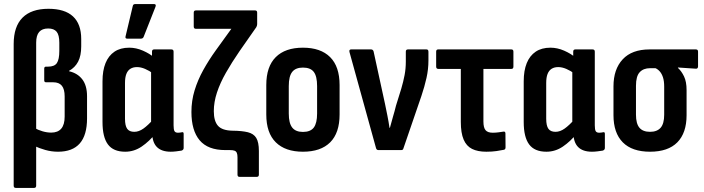

<svg xmlns="http://www.w3.org/2000/svg" viewBox="-20 -734 3441 939"><path d="M57.3 185Q46.9 185 46.9 174.1V-518.6Q46.9 -604.3 90.2 -647.7Q133.5 -691 217 -691Q296.7 -691 336.9 -653.8Q377.2 -616.6 377.2 -543.1V-507.4Q377.2 -461.4 362 -432.4Q346.7 -403.5 317.8 -387.6V-385.6Q359.3 -376.1 382.5 -345.9Q405.7 -315.7 405.7 -263.2V-155.1Q405.7 -73.3 370.3 -32.7Q334.8 8 263.9 8Q231.9 8 201.6 -0.6Q171.4 -9.1 147.4 -20.6L147.9 -108.8Q166.5 -98.1 188.3 -91.8Q210 -85.5 230.7 -85.5Q263 -85.5 279.6 -104.9Q296.2 -124.3 296.2 -163.7V-262.4Q296.2 -297.7 282.6 -314.6Q269 -331.6 240.3 -331.6H205.3Q196.3 -331.6 196.3 -341V-398.6Q196.3 -408 204.8 -408H214.5Q246.4 -408 258.2 -425.6Q270.1 -443.2 270.1 -485.6V-525.1Q270.1 -562.9 257 -578.8Q243.8 -594.7 215.5 -594.7Q186.2 -594.7 171.6 -577.8Q156.9 -560.8 156.9 -525.5V174.1Q156.9 185 146.5 185Z M592.2 8Q534.3 8 507.8 -27.8Q481.3 -63.5 481.3 -137.5V-336.5Q481.3 -388.8 496.1 -425.3Q510.9 -461.8 539.9 -481.3Q568.9 -500.8 611.9 -500.8Q645.8 -500.8 678.9 -486.3Q711.9 -471.8 733.8 -453L730.3 -373.6Q710.2 -388.2 689.4 -397.1Q668.7 -405.9 650 -405.9Q630.8 -405.9 617.6 -397.5Q604.5 -389.2 597.9 -372.2Q591.3 -355.3 591.3 -328V-153.4Q591.3 -119.1 602 -104.2Q612.6 -89.3 636.8 -89.3Q659.1 -89.3 681.6 -105.3Q704 -121.2 731.9 -152.7L742.1 -82.4Q710 -42.4 672.8 -17.2Q635.6 8 592.2 8ZM814.9 8Q770.1 8 747.2 -15.1Q724.3 -38.3 724.3 -85.7V-104.8L718.9 -119.2V-409.9L723.4 -439.8V-481.4Q723.4 -492.3 733.8 -492.3H818Q828.9 -492.3 828.9 -481.4V-121.2Q828.9 -100 833.4 -92.5Q837.9 -84.9 850.6 -84.9Q856.6 -84.9 861.1 -85.7Q865.7 -86.4 870.7 -87.4Q878.2 -88.9 878.2 -79.4V-10.3Q878.2 -0.9 867.8 2.6Q855.5 4.5 841.3 6.3Q827.2 8 814.9 8ZM602 -545Q591.1 -545 594.1 -556.4L629.3 -704.3Q630.3 -709.8 633.5 -712Q636.7 -714.2 642.2 -714.2H732.8Q745.7 -714.2 740.3 -700.4L682.4 -553.5Q678.9 -545 669 -545Z M1151.4 131Q1141.5 131 1141.5 120V35.1Q1141.5 21.6 1138.2 13.8Q1135 6 1127 3Q1118.9 0 1104.3 0H1082Q996.7 0 956.4 -47.9Q916.2 -95.8 916.2 -186.4Q916.2 -241.3 931.7 -292.1Q947.2 -342.9 974.2 -391.6Q1001.2 -440.3 1035.2 -487.5L1111.5 -593.1H937.9Q927.5 -593.1 927.5 -604.5V-672.1Q927.5 -683 937.9 -683H1227.8Q1237.7 -683 1237.7 -672.1V-615.8Q1237.7 -609.4 1233.7 -601.4L1151.4 -483.6Q1113.8 -429 1085.2 -378.7Q1056.5 -328.4 1041.1 -281.5Q1025.7 -234.7 1025.7 -190.5Q1025.7 -141.6 1046.2 -118.7Q1066.6 -95.7 1117.5 -94.8Q1163.8 -94.3 1192.1 -87.3Q1220.4 -80.3 1233.2 -59.5Q1246.1 -38.6 1246.1 4.6V120Q1246.1 131 1235.7 131Z M1461.6 8Q1375.4 8 1328.9 -37.9Q1282.3 -83.8 1282.3 -174.2V-318Q1282.3 -408.5 1328.6 -454.6Q1374.8 -500.8 1461.6 -500.8Q1548.3 -500.8 1594.6 -454.6Q1640.8 -408.5 1640.8 -318V-174.2Q1640.8 -83.8 1594.8 -37.9Q1548.8 8 1461.6 8ZM1461.6 -88.8Q1498.5 -88.8 1514.7 -110.3Q1530.8 -131.8 1530.8 -178.7V-313.1Q1530.8 -361 1514.7 -382.2Q1498.5 -403.5 1461.6 -403.5Q1425.7 -403.5 1409 -382.2Q1392.3 -361 1392.3 -313.1V-178.7Q1392.3 -131.8 1409 -110.3Q1425.7 -88.8 1461.6 -88.8Z M1830.6 0Q1822.2 0 1819.2 -8.9L1689.2 -479.4Q1686.2 -492.3 1697.1 -492.3H1794.7Q1804.1 -492.3 1807.1 -482.4L1863.2 -224.7Q1869.2 -195.6 1875 -166.6Q1880.8 -137.5 1884.9 -109H1886.9Q1893.9 -136.6 1902 -163.5Q1910.1 -190.3 1916.7 -217.5L1942.6 -300.8Q1952.7 -335.3 1958.7 -366.8Q1964.7 -398.2 1964.7 -433.2V-481.4Q1964.7 -492.3 1975.2 -492.3H2065.8Q2075.3 -492.3 2075.3 -480.9V-438Q2075.3 -395 2065.8 -352.7Q2056.3 -310.3 2040.7 -263.9L1953 -8.4Q1951.5 0 1942.1 0Z M2358.3 8Q2316.3 8 2288.7 -5.7Q2261 -19.5 2247.4 -51.6Q2233.7 -83.7 2233.7 -137.8V-397H2123.5Q2113.1 -397 2113.1 -408.4V-481.4Q2113.1 -492.3 2123 -492.3H2480.9Q2490.9 -492.3 2490.9 -481.4V-408.4Q2490.9 -397 2480.9 -397H2344.2V-140.1Q2344.2 -109.5 2354.8 -97.2Q2365.3 -84.9 2389.9 -84.9Q2404.4 -84.9 2418.7 -86.9Q2432.9 -88.9 2442.9 -90.4Q2451.9 -91.4 2451.9 -81L2452.4 -13.3Q2452.4 -2.9 2443.9 -1.4Q2429.6 1.6 2408 4.8Q2386.5 8 2358.3 8Z M2652.2 8Q2594.3 8 2567.8 -27.8Q2541.3 -63.5 2541.3 -137.5V-336.5Q2541.3 -388.8 2556.1 -425.3Q2570.9 -461.8 2599.9 -481.3Q2628.9 -500.8 2671.9 -500.8Q2705.8 -500.8 2738.9 -486.3Q2771.9 -471.8 2793.8 -453L2790.3 -373.6Q2770.2 -388.2 2749.4 -397.1Q2728.7 -405.9 2710 -405.9Q2690.8 -405.9 2677.6 -397.5Q2664.5 -389.2 2657.9 -372.2Q2651.3 -355.3 2651.3 -328V-153.4Q2651.3 -119.1 2662 -104.2Q2672.6 -89.3 2696.8 -89.3Q2719.1 -89.3 2741.6 -105.3Q2764 -121.2 2791.9 -152.7L2802.1 -82.4Q2770 -42.4 2732.8 -17.2Q2695.6 8 2652.2 8ZM2874.9 8Q2830.1 8 2807.2 -15.1Q2784.3 -38.3 2784.3 -85.7V-104.8L2778.9 -119.2V-409.9L2783.4 -439.8V-481.4Q2783.4 -492.3 2793.8 -492.3H2878Q2888.9 -492.3 2888.9 -481.4V-121.2Q2888.9 -100 2893.4 -92.5Q2897.9 -84.9 2910.6 -84.9Q2916.6 -84.9 2921.1 -85.7Q2925.7 -86.4 2930.7 -87.4Q2938.2 -88.9 2938.2 -79.4V-10.3Q2938.2 -0.9 2927.8 2.6Q2915.5 4.5 2901.3 6.3Q2887.2 8 2874.9 8Z M3159.1 8Q3071.3 8 3025.8 -37.9Q2980.3 -83.8 2980.3 -170.7V-311.6Q2980.3 -395.4 3025.4 -443.9Q3070.4 -492.3 3156.7 -492.3H3383.5Q3393.9 -492.3 3393.9 -481.4V-409.4Q3393.9 -403.9 3391.1 -400.7Q3388.4 -397.5 3383.5 -398L3295.6 -403.9V-401.9Q3313.2 -385.8 3325.5 -360Q3337.8 -334.2 3337.8 -293.5V-170.7Q3337.8 -83.8 3292.6 -37.9Q3247.3 8 3159.1 8ZM3159.1 -89.3Q3193.4 -89.3 3210.9 -109.2Q3228.3 -129.2 3228.3 -173.1V-310.1Q3228.3 -337.3 3222.5 -355.3Q3216.7 -373.2 3207.3 -384Q3198 -394.9 3185.8 -400.5H3159.1Q3126.8 -400.5 3108.5 -380.8Q3090.3 -361.2 3090.3 -314.3V-173.1Q3090.3 -129.2 3107.3 -109.2Q3124.2 -89.3 3159.1 -89.3Z"/></svg>

Font: Sofia Sans Condensed
Style: Regular
Weight: 400
Designer: Botio Nikoltchev, Ani Petrova
Foundry: lettersoup
Version: Version 4.100